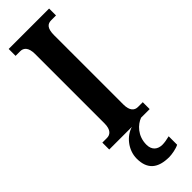

<svg xmlns="http://www.w3.org/2000/svg" viewBox="-317 -719 964 964"><g transform="rotate(-45 165.0 -237.0)"><path d="M22 0H183C133 14 87 68 87 130C87 206 129 240 209 240C226 240 262 234 280 224V164C260 169 243 172 228 172C196 172 171 154 171 115C171 52 213 13 248 0H309V-49H275C251 -49 232 -65 232 -110V-601C232 -651 249 -665 275 -665H309V-714H22V-665H55C77 -665 98 -651 98 -602V-110C98 -63 77 -49 55 -49H22Z"/></g></svg>

Font: Noto Serif Tamil ExtraCondensed
Style: Bold Italic
Weight: 700
Width: 2
Italic angle: -12°
Designer: Indian Type Foundry, Tom Grace, and the Monotype Design Team
Foundry: Monotype Imaging Inc.
Version: Version 2.003